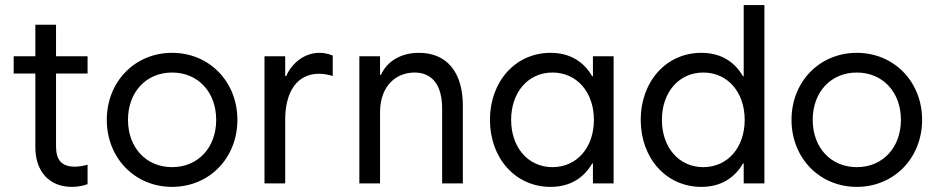

<svg xmlns="http://www.w3.org/2000/svg" viewBox="-20 -727 3717 761"><path d="M34.2 -435.5H120.1V-143.6C120.1 -46.9 175.8 13.7 264.6 13.7C290 13.7 311.5 8.8 327.1 2.9V-74.2C309.6 -69.3 292 -66.4 276.4 -66.4C225.6 -66.4 202.1 -91.8 202.1 -146.5V-435.5H327.1V-503.9H202.1V-628.9H120.1V-503.9H34.2Z M662.1 13.7C809.6 13.7 920.9 -100.6 920.9 -252C920.9 -403.3 809.6 -517.6 662.1 -517.6C514.6 -517.6 403.3 -403.3 403.3 -252C403.3 -100.6 514.6 13.7 662.1 13.7ZM662.1 -64.5C559.6 -64.5 487.3 -141.6 487.3 -252C487.3 -362.3 559.6 -439.5 662.1 -439.5C764.6 -439.5 836.9 -362.3 836.9 -252C836.9 -141.6 764.6 -64.5 662.1 -64.5Z M1028.3 0H1110.4V-252C1110.4 -367.2 1160.2 -434.6 1244.1 -434.6C1261.7 -434.6 1280.3 -431.6 1298.8 -425.8V-506.8C1282.2 -513.7 1264.6 -517.6 1246.1 -517.6C1189 -517.6 1139.2 -480.5 1114.3 -425.8H1110.4V-503.9H1028.3Z M1404.3 0H1486.3V-281.2C1486.3 -389.6 1552.7 -439.5 1623 -439.5C1693.4 -439.5 1732.4 -389.6 1732.4 -296.9V0H1814.5V-308.6C1814.5 -438.5 1752.9 -517.6 1640.6 -517.6C1568.8 -517.6 1514.6 -484.4 1490.2 -430.7H1486.3V-503.9H1404.3Z M2169.9 -64.5C2073.2 -64.5 2005.9 -142.6 2005.9 -252C2005.9 -361.3 2073.2 -439.5 2169.9 -439.5C2265.6 -439.5 2334 -362.3 2334 -252C2334 -141.6 2265.6 -64.5 2169.9 -64.5ZM2412.1 0V-503.9H2330.1V-424.8H2327.1C2292.5 -484.9 2236.3 -517.6 2162.1 -517.6C2022.5 -517.6 1921.9 -403.3 1921.9 -252C1921.9 -100.6 2022.5 13.7 2162.1 13.7C2236.3 13.7 2292.5 -19 2327.1 -79.1H2330.1V0Z M3009.8 0V-707H2927.7V-424.8H2924.8C2890.1 -484.9 2834 -517.6 2759.8 -517.6C2620.1 -517.6 2519.5 -403.3 2519.5 -252C2519.5 -100.6 2620.1 13.7 2759.8 13.7C2834 13.7 2890.1 -19 2924.8 -79.1H2927.7V0ZM2767.6 -64.5C2670.9 -64.5 2603.5 -142.6 2603.5 -252C2603.5 -361.3 2670.9 -439.5 2767.6 -439.5C2863.3 -439.5 2931.6 -362.3 2931.6 -252C2931.6 -141.6 2863.3 -64.5 2767.6 -64.5Z M3376 13.7C3523.4 13.7 3634.8 -100.6 3634.8 -252C3634.8 -403.3 3523.4 -517.6 3376 -517.6C3228.5 -517.6 3117.2 -403.3 3117.2 -252C3117.2 -100.6 3228.5 13.7 3376 13.7ZM3376 -64.5C3273.4 -64.5 3201.2 -141.6 3201.2 -252C3201.2 -362.3 3273.4 -439.5 3376 -439.5C3478.5 -439.5 3550.8 -362.3 3550.8 -252C3550.8 -141.6 3478.5 -64.5 3376 -64.5Z"/></svg>

Font: Wanted Sans
Style: Regular
Weight: 400
Designer: Original Design by Kil Hyung-jin and Kang Hanbin, Wanted Lab, Inc; Hangeul from Source Han Sans by Jang Soo-young and Ka
Foundry: Wanted Lab, Inc.
Version: Version 1.001;Glyphs 3.2 (3227)